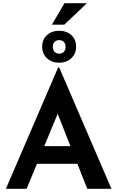

<svg xmlns="http://www.w3.org/2000/svg" viewBox="-20 -1186 737 1206"><path d="M17 0 345 -762H352L680 0H528L309 -556L404 -620L147 0ZM233 -268H467L513 -157H193ZM245 -893Q245 -939 275.5 -966Q306 -993 352 -993Q397 -993 427.5 -966Q458 -939 458 -893Q458 -848 427.5 -820Q397 -792 352 -792Q306 -792 275.5 -820Q245 -848 245 -893ZM312 -892Q312 -872 323 -860.5Q334 -849 352 -849Q370 -849 381 -860.5Q392 -872 392 -892Q392 -912 381 -923Q370 -934 352 -934Q334 -934 323 -923Q312 -912 312 -892ZM526 -1166 384 -1031H306L385 -1166Z"/></svg>

Font: Reem Kufi Fun SemiBold
Style: Regular
Weight: 600
Designer: Khaled Hosny
Version: Version 1.005